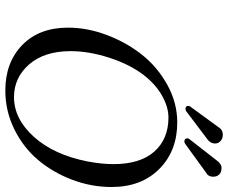

<svg xmlns="http://www.w3.org/2000/svg" viewBox="-90 -786 885 746"><g transform="rotate(90 353.0 -412.5)"><path d="M436 -624Q396 -624 352.1 -599.6Q308.1 -575.2 271 -527.8Q229.5 -473.6 203.9 -394.3Q178.2 -314.9 178.2 -244.1Q178.2 -142.1 229.5 -83Q280.8 -23.9 356.9 -23.9Q441.4 -23.9 511.2 -101.3Q581.1 -178.7 606.9 -310.1Q617.2 -365.7 617.2 -410.2Q617.2 -514.2 568.4 -569.1Q519.5 -624 436 -624ZM331.1 9.8Q222.2 9.8 154.5 -55.9Q86.9 -121.6 86.9 -233.9Q86.9 -308.1 115.2 -383.8Q143.6 -459.5 191.4 -520.3Q239.3 -581.1 309.1 -619.6Q378.9 -658.2 455.1 -658.2Q565.9 -658.2 636 -588.4Q706.1 -518.6 706.1 -402.8Q706.1 -324.7 678 -250.2Q649.9 -175.8 601.6 -118.2Q553.2 -60.5 482.2 -25.4Q411.1 9.8 331.1 9.8ZM499 -835H505.9Q517.6 -835 527.3 -826.4Q537.1 -817.9 537.1 -805.2Q537.1 -789.6 523.9 -777.8L410.2 -691.9Q404.3 -689.9 401.9 -689.9Q399.9 -689.9 396 -691.9Q391.1 -693.4 391.1 -701.2Q391.1 -706.1 393.1 -708L477.1 -823.2Q484.4 -833.5 499 -835ZM627 -830.1H632.8Q649.4 -830.1 657.7 -821Q666 -812 666 -798.8V-793.9Q664.1 -777.8 652.8 -772L541 -690.9Q540 -690.4 538.6 -689.5Q537.1 -688.5 536.1 -688Q535.6 -687.5 534.2 -687Q532.7 -686.5 532.2 -686H527.8Q523.9 -686 520.5 -688.7Q517.1 -691.4 517.1 -695.8Q517.1 -702.1 519 -704.1L604 -813Q606.9 -815.9 607.9 -817.9Q617.2 -827.1 627 -830.1Z"/></g></svg>

Font: Common Serif
Style: Italic
Weight: 400
Italic angle: -12°
Designer: Philipp H. Poll, Khaled Hosny
Foundry: Stefan Peev, Context Ltd.
Version: Version 1.026